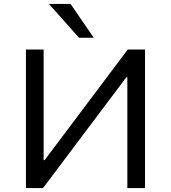

<svg xmlns="http://www.w3.org/2000/svg" viewBox="-20 -957 870 977"><path d="M112 0V-705H202V-142H207L630 -705H718V0H628V-564H623L199 0ZM382 -765 229 -937H339L457 -765Z"/></svg>

Font: Nunito Sans 6pt
Style: Regular
Weight: 400
Version: Version 3.101;gftools[0.9.27]